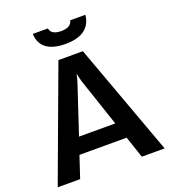

<svg xmlns="http://www.w3.org/2000/svg" viewBox="-158 -1012 1000 1127"><g transform="rotate(-20 342.0 -448.0)"><path d="M177.7 -896H272Q278.8 -854.5 341.8 -854.5Q372.1 -854.5 389.6 -865Q407.2 -875.5 411.6 -896H506.3Q500 -835.9 458 -805.4Q416 -774.9 340.3 -774.9Q262.2 -774.9 221.2 -805.4Q180.2 -835.9 177.7 -896ZM487.3 -135.3H192.4L147.5 0H7.3L266.6 -700.2H419.4L675.3 0H532.7ZM453.1 -236.8 351.6 -538.6Q349.6 -546.4 346.2 -560.3Q342.8 -574.2 340.3 -585.4H338.4Q337.4 -578.1 333 -560.5Q328.6 -543 326.7 -538.6L226.6 -236.8Z"/></g></svg>

Font: Selawik Semibold
Style: Regular
Weight: 600
Designer: Aaron Bell
Foundry: Microsoft Corporation
Version: Version 1.01